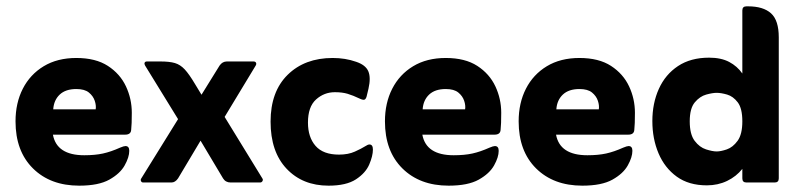

<svg xmlns="http://www.w3.org/2000/svg" viewBox="-20 -576 2518 606"><path d="M147 -151Q159 -86 246 -86Q280 -86 305 -91.5Q330 -97 359 -110Q371 -115 376 -115Q388 -115 388 -100Q388 -80 373.5 -54Q359 -28 325 -9Q291 10 230 10Q139 10 84 -44.5Q29 -99 29 -193Q29 -251 52 -296Q75 -341 118 -367Q161 -393 221 -393Q282 -393 320.5 -368Q359 -343 377.5 -303.5Q396 -264 396 -220Q396 -201 395.5 -188Q395 -175 394 -166Q393 -151 375 -151ZM148 -231H282Q284 -243 279 -258Q274 -273 260.5 -284Q247 -295 221 -295Q187 -295 168.5 -277.5Q150 -260 148 -231Z M613 -132 542 -13Q533 0 521 0H432Q427 0 425 -4.5Q423 -9 426 -13L542 -200L438 -369Q435 -374 436.5 -378Q438 -382 444 -382H486Q515 -382 532 -377Q549 -372 563 -357Q577 -342 596 -310L616 -277L673 -369Q682 -382 696 -382H780Q786 -382 788 -378Q790 -374 787 -369L689 -207L808 -13Q811 -9 808.5 -4.5Q806 0 801 0H708Q692 0 684 -13Z M1017 10Q935 10 884.5 -43.5Q834 -97 834 -192Q834 -287 888 -340Q942 -393 1030 -393Q1070 -393 1104 -381Q1134 -371 1142.5 -351Q1151 -331 1143 -296L1137 -271Q1134 -261 1128 -261Q1123 -261 1117 -264Q1094 -275 1077 -280Q1060 -285 1037 -285Q1003 -285 977.5 -262Q952 -239 952 -189Q952 -143 976 -115.5Q1000 -88 1050 -88Q1079 -88 1100 -97.5Q1121 -107 1132 -114Q1141 -120 1146 -120Q1157 -120 1157 -104Q1157 -84 1145.5 -57Q1134 -30 1103.5 -10Q1073 10 1017 10Z M1313 -151Q1325 -86 1412 -86Q1446 -86 1471 -91.5Q1496 -97 1525 -110Q1537 -115 1542 -115Q1554 -115 1554 -100Q1554 -80 1539.5 -54Q1525 -28 1491 -9Q1457 10 1396 10Q1305 10 1250 -44.5Q1195 -99 1195 -193Q1195 -251 1218 -296Q1241 -341 1284 -367Q1327 -393 1387 -393Q1448 -393 1486.5 -368Q1525 -343 1543.5 -303.5Q1562 -264 1562 -220Q1562 -201 1561.5 -188Q1561 -175 1560 -166Q1559 -151 1541 -151ZM1314 -231H1448Q1450 -243 1445 -258Q1440 -273 1426.5 -284Q1413 -295 1387 -295Q1353 -295 1334.5 -277.5Q1316 -260 1314 -231Z M1735 -151Q1747 -86 1834 -86Q1868 -86 1893 -91.5Q1918 -97 1947 -110Q1959 -115 1964 -115Q1976 -115 1976 -100Q1976 -80 1961.5 -54Q1947 -28 1913 -9Q1879 10 1818 10Q1727 10 1672 -44.5Q1617 -99 1617 -193Q1617 -251 1640 -296Q1663 -341 1706 -367Q1749 -393 1809 -393Q1870 -393 1908.5 -368Q1947 -343 1965.5 -303.5Q1984 -264 1984 -220Q1984 -201 1983.5 -188Q1983 -175 1982 -166Q1981 -151 1963 -151ZM1736 -231H1870Q1872 -243 1867 -258Q1862 -273 1848.5 -284Q1835 -295 1809 -295Q1775 -295 1756.5 -277.5Q1738 -260 1736 -231Z M2323 -344V-543Q2323 -556 2336 -556H2341Q2389 -556 2413.5 -534Q2438 -512 2438 -458V-13Q2438 0 2425 0H2336Q2323 0 2323 -13V-43Q2304 -19 2275 -5Q2246 9 2211 9Q2154 9 2116 -18.5Q2078 -46 2058.5 -92Q2039 -138 2039 -194Q2039 -250 2059.5 -295.5Q2080 -341 2120 -367.5Q2160 -394 2218 -394Q2256 -394 2281.5 -380.5Q2307 -367 2323 -344ZM2242 -98Q2255 -98 2274 -104.5Q2293 -111 2308 -131.5Q2323 -152 2323 -193Q2323 -234 2308.5 -253Q2294 -272 2275 -277.5Q2256 -283 2242 -283Q2229 -283 2209 -277.5Q2189 -272 2173 -253Q2157 -234 2157 -193Q2157 -152 2172.5 -131.5Q2188 -111 2208.5 -104.5Q2229 -98 2242 -98Z"/></svg>

Font: Zain ExtraBold
Style: Regular
Weight: 800
Designer: Zain,Boutros
Foundry: Mobile Telecommunications Company (Zain), 2024
Version: Version 1.50; ttfautohint (v1.8.4)